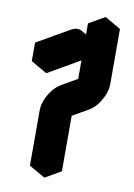

<svg xmlns="http://www.w3.org/2000/svg" viewBox="-97 -911 715 1023"><g transform="rotate(10 260.0 -400.0)"><path d="M303 -700Q338 -720 364 -705Q390 -690 390 -650V-750L476 -800V-500Q476 -474 464 -444Q452 -414 432.5 -388.5Q413 -363 390 -350L303 -300V0L217 50V-250Q217 -277 229 -306.5Q241 -336 260.5 -361.5Q280 -387 303 -400L390 -450V-650L130 -500V-600ZM390 -650V-450L303 -500V-700ZM390 -450 303 -400Q280 -387 260.5 -361.5Q241 -336 229 -306.5Q217 -277 217 -250V50L130 0V-300Q130 -327 142 -356.5Q154 -386 174 -411.5Q194 -437 217 -450L303 -500ZM476 -800 390 -750 303 -800 390 -850ZM390 -750V-650L303 -700V-800ZM364 -705Q338 -720 303 -700L130 -600L43 -650L217 -750Q251 -770 277 -755ZM130 -600V-500L43 -550V-650Z"/></g></svg>

Font: Nabla Normal
Style: Regular
Weight: 400
Designer: Arthur Reinders Folmer
Version: Version 1.000